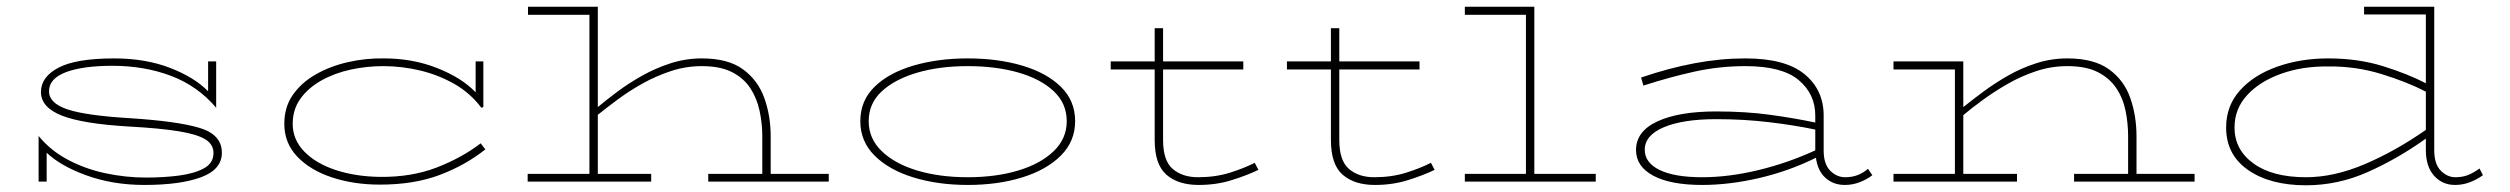

<svg xmlns="http://www.w3.org/2000/svg" viewBox="-20 -540 7477 572"><path d="M641 -85Q641 -35 579 -12Q517 11 410 11Q317 11 239 -17Q161 -45 119 -85V1H95V-135Q130 -92 181.5 -64.5Q233 -37 293.5 -24Q354 -11 415 -11Q468 -11 513.5 -17Q559 -23 587.5 -38.5Q616 -54 616 -84Q616 -110 591.5 -125Q567 -140 512 -149Q457 -158 365 -163Q227 -171 164.5 -195.5Q102 -220 102 -266Q102 -311 154.5 -338.5Q207 -366 320 -366Q413 -366 486 -338Q559 -310 600 -268V-357H624V-219Q569 -284 489.5 -314Q410 -344 315 -344Q227 -344 176.5 -325Q126 -306 126 -268Q126 -233 180 -214.5Q234 -196 365 -188Q508 -179 574.5 -159Q641 -139 641 -85Z M1426 -95Q1367 -48 1290.5 -19Q1214 10 1112 10Q1034 10 969 -11.5Q904 -33 865.5 -73.5Q827 -114 827 -171Q827 -221 852.5 -257.5Q878 -294 921 -318.5Q964 -343 1017 -355Q1070 -367 1124 -366Q1210 -366 1283 -337Q1356 -308 1397 -265V-357H1420V-221L1414 -219Q1381 -263 1333.5 -290Q1286 -317 1231.5 -330Q1177 -343 1122 -343Q1072 -343 1024 -332.5Q976 -322 937 -300Q898 -278 875 -246Q852 -214 852 -171Q852 -124 886.5 -88.5Q921 -53 980 -33.5Q1039 -14 1112 -13Q1206 -12 1281 -41Q1356 -70 1412 -113Z M1920 1H1552V-22H1736V-496H1553V-520H1761V-221Q1786 -242 1819.5 -267Q1853 -292 1893 -314.5Q1933 -337 1978 -351.5Q2023 -366 2071 -366Q2149 -366 2193.5 -333.5Q2238 -301 2257 -248Q2276 -195 2276 -134V-22H2449V1H2090V-22H2251V-134Q2251 -172 2243 -209.5Q2235 -247 2215.5 -277Q2196 -307 2161 -325Q2126 -343 2071 -343Q2023 -343 1978 -328Q1933 -313 1893 -290.5Q1853 -268 1819.5 -243Q1786 -218 1761 -198V-22H1920Z M3183 -179Q3183 -119 3140.5 -76.5Q3098 -34 3025.5 -11.5Q2953 11 2863 11Q2774 11 2701 -11.5Q2628 -34 2585.5 -76.5Q2543 -119 2543 -179Q2543 -240 2585.5 -281.5Q2628 -323 2701 -344.5Q2774 -366 2863 -366Q2953 -366 3025.5 -344.5Q3098 -323 3140.5 -281.5Q3183 -240 3183 -179ZM2568 -179Q2568 -127 2607 -89.5Q2646 -52 2712.5 -32Q2779 -12 2863 -12Q2947 -12 3013.5 -32Q3080 -52 3119 -89.5Q3158 -127 3158 -179Q3158 -232 3119 -268.5Q3080 -305 3013.5 -324Q2947 -343 2863 -343Q2779 -343 2712.5 -323.5Q2646 -304 2607 -268Q2568 -232 2568 -179Z M3729 -34Q3696 -18 3650 -3.5Q3604 11 3551 11Q3490 11 3455 -19.5Q3420 -50 3420 -123V-333H3289V-357H3420V-456H3445V-357H3684V-333H3445V-123Q3445 -61 3474 -36.5Q3503 -12 3549 -12Q3601 -12 3644 -25.5Q3687 -39 3718 -55Z M4254 -34Q4221 -18 4175 -3.5Q4129 11 4076 11Q4015 11 3980 -19.5Q3945 -50 3945 -123V-333H3814V-357H3945V-456H3970V-357H4209V-333H3970V-123Q3970 -61 3999 -36.5Q4028 -12 4074 -12Q4126 -12 4169 -25.5Q4212 -39 4243 -55Z M4734 1H4344V-22H4526V-496H4344V-520H4551V-22H4734Z M5558 -18Q5541 -5 5520 3Q5499 11 5476 11Q5442 11 5418.5 -10Q5395 -31 5390 -70Q5309 -30 5220.5 -9.5Q5132 11 5051 11Q4957 11 4905.5 -16.5Q4854 -44 4854 -93Q4854 -149 4918 -178.5Q4982 -208 5093 -208Q5181 -208 5253.5 -198Q5326 -188 5388 -175V-196Q5388 -260 5338.5 -301.5Q5289 -343 5180 -343Q5102 -343 5027.5 -326.5Q4953 -310 4876 -285L4869 -309Q4951 -337 5028 -351.5Q5105 -366 5180 -366Q5299 -366 5356 -319Q5413 -272 5413 -196V-92Q5413 -51 5432.5 -31.5Q5452 -12 5477 -12Q5498 -12 5514.5 -18.5Q5531 -25 5545 -37ZM4880 -94Q4880 -55 4924.5 -33.5Q4969 -12 5051 -12Q5130 -12 5217.5 -33Q5305 -54 5388 -92V-154Q5326 -167 5250.5 -176Q5175 -185 5093 -185Q4994 -185 4937 -161Q4880 -137 4880 -94Z M5989 1H5621V-22H5804V-333H5621V-357H5829V-221Q5854 -241 5887.5 -266Q5921 -291 5961 -314Q6001 -337 6046 -351.5Q6091 -366 6139 -366Q6218 -366 6263 -333.5Q6308 -301 6326.5 -248Q6345 -195 6345 -134V-22H6518V1H6159V-22H6320V-134Q6320 -172 6312.5 -209.5Q6305 -247 6285 -277Q6265 -307 6230 -325Q6195 -343 6139 -343Q6091 -343 6046 -328Q6001 -313 5961 -290Q5921 -267 5887.5 -242.5Q5854 -218 5829 -197V-22H5989Z M7377 -18Q7359 -5 7338 3Q7317 11 7294 11Q7256 11 7231.5 -16.5Q7207 -44 7207 -93V-127Q7123 -67 7034 -27.5Q6945 12 6850 12Q6743 12 6677.5 -33.5Q6612 -79 6612 -160Q6612 -225 6653.5 -271Q6695 -317 6764.5 -341.5Q6834 -366 6916 -366Q7005 -366 7079 -343Q7153 -320 7207 -292V-497H7023V-520H7232V-93Q7232 -51 7251.5 -31.5Q7271 -12 7295 -12Q7316 -12 7332.5 -18.5Q7349 -25 7367 -38ZM6637 -160Q6637 -94 6693.5 -53Q6750 -12 6850 -12Q6933 -12 7024 -50.5Q7115 -89 7207 -153V-267Q7151 -296 7074.5 -319.5Q6998 -343 6916 -342Q6840 -343 6776.5 -320.5Q6713 -298 6675 -257Q6637 -216 6637 -160Z"/></svg>

Font: BhuTuka Expanded One
Style: Regular
Weight: 400
Designer: Erin McLaughlin
Version: Version 1.000; ttfautohint (v1.8.3)